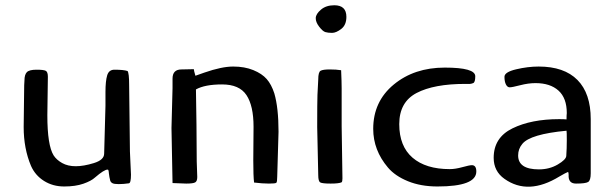

<svg xmlns="http://www.w3.org/2000/svg" viewBox="-20 -697 2332 730"><path d="M376 -113 381 -295V-347Q381 -389 387.5 -410.5Q394 -432 415 -432Q450 -432 465 -427Q471 -419 471 -374L474 -121L478 -33Q478 -1 470 0Q449 3 431.5 3Q414 3 407.5 -0.5Q401 -4 399 -10.5Q397 -17 396 -24Q395 -31 394 -38Q393 -54 389 -52Q377 -53 341 -22Q327 -9 297 1.5Q267 12 224 12Q181 12 147.5 -9Q114 -30 98 -66Q70 -132 70 -214L72 -373L73 -391Q73 -413 82 -422.5Q91 -432 119 -432Q147 -432 154.5 -427.5Q162 -423 162 -405L160 -259Q160 -144 184 -106Q195 -89 216.5 -77Q238 -65 268 -65Q298 -65 337 -77Q376 -89 376 -113Z M670 -433 717 -434Q717 -429 723 -409Q729 -411 757 -421Q823 -444 866.5 -444Q910 -444 943 -430.5Q976 -417 994 -396.5Q1012 -376 1023 -342Q1039 -287 1039 -196Q1039 -196 1034 -25Q1034 -5 1030.5 -2Q1027 1 1002.5 1Q978 1 946 -3Q943 -27 943 -87L944 -215Q944 -295 917 -335.5Q890 -376 824.5 -376Q759 -376 725 -357L727 -223Q728 -133 728 -83L730 -24Q730 -8 722 -3.5Q714 1 688 1L636 -1L632 -210L636 -362V-398Q636 -433 670 -433Z M1251 -677Q1297 -677 1297 -633Q1297 -602 1277.5 -587Q1258 -572 1242.5 -572Q1227 -572 1217 -575Q1207 -578 1193.5 -595.5Q1180 -613 1180.5 -628.5Q1181 -644 1200.5 -660.5Q1220 -677 1251 -677ZM1279 -217 1282 -19Q1282 -7 1279 -4Q1269 1 1237 1Q1205 1 1197.5 -3.5Q1190 -8 1190 -31L1186 -214Q1186 -310 1187 -336L1190 -395Q1190 -423 1199 -428Q1208 -433 1233.5 -433Q1259 -433 1277 -430Q1279 -386 1279 -361Z M1774 -69Q1791 -69 1791 -45Q1791 12 1643 12Q1580 12 1531 -8Q1482 -28 1455 -60Q1399 -126 1399 -207Q1399 -311 1477 -375.5Q1555 -440 1671 -440Q1787 -440 1787 -407Q1787 -384 1779 -381Q1771 -378 1767 -378H1749Q1630 -378 1564 -343.5Q1498 -309 1498 -225Q1498 -141 1548.5 -97.5Q1599 -54 1690 -54Q1711 -54 1738 -61.5Q1765 -69 1774 -69Z M2170 1Q2140 1 2142 -32Q2142 -43 2139 -43Q2131 -40 2107 -26Q1988 47 1898 -17Q1857 -46 1857 -97Q1857 -174 1928.5 -209Q2000 -244 2106 -244Q2125 -244 2134 -243Q2134 -260 2135 -267Q2135 -324 2103.5 -352.5Q2072 -381 2016 -381Q1989 -381 1958 -373Q1927 -365 1918 -365Q1909 -365 1903.5 -376Q1898 -387 1898 -405Q1898 -423 1942.5 -433.5Q1987 -444 2028 -444Q2125 -444 2175.5 -393Q2226 -342 2226 -244V-38Q2226 -11 2216 -5Q2206 1 2170 1ZM2133 -104Q2135 -132 2135 -164Q2135 -196 2134 -200Q1996 -187 1966 -150Q1950 -131 1950 -106Q1950 -53 2029 -53Q2069 -53 2100.5 -71.5Q2132 -90 2133 -104Z"/></svg>

Font: Cagliostro
Style: Regular
Weight: 400
Designer: Matthew Desmond
Foundry: Matthew Desmond
Version: Version